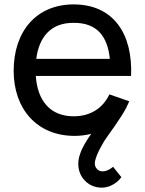

<svg xmlns="http://www.w3.org/2000/svg" viewBox="-20 -598 656 867"><path d="M141.7 -255.2H571.9C580.2 -445.8 491.7 -578.1 312.5 -578.1C144.8 -578.1 41.7 -457.3 41.7 -278.1C41.7 -107.3 145.8 15.6 316.7 15.6C342.7 15.6 367.7 12.5 392.7 6.2L390.6 8.3C372.9 33.3 352.1 65.6 341.7 96.9C326 139.6 333.3 184.4 359.4 213.5C387.5 246.9 436.5 259.4 480.2 240.6C501 231.3 516.7 217.7 528.1 202.1L490.6 155.2C469.8 172.9 437.5 186.5 417.7 164.6C405.2 152.1 407.3 133.3 411.5 120.8C417.7 96.9 433.3 68.8 451 38.5C468.8 10.4 522.9 -58.3 553.1 -116.7H552.1C556.2 -124 560.4 -132.3 563.5 -140.6L474 -171.9C442.7 -106.3 385.4 -72.9 312.5 -72.9C207.3 -72.9 149 -142.7 141.7 -255.2ZM312.5 -494.8C417.7 -495.8 465.6 -434.4 476 -332.3H143.8C156.2 -430.2 209.4 -495.8 312.5 -494.8Z"/></svg>

Font: Manrope3 Medium
Style: Regular
Weight: 500
Width: 4
Designer: Mikhail Sharanda
Foundry: Mikhail Sharanda
Version: Version 3.000;PS 003.000;hotconv 1.0.88;makeotf.lib2.5.64775